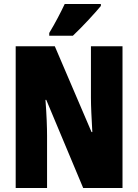

<svg xmlns="http://www.w3.org/2000/svg" viewBox="-20 -947 696 967"><path d="M488 -917V-927H306C285 -883 260 -834 228 -781V-767H347C397 -814 460 -883 488 -917ZM597 0V-714H438V-455C438 -412 441 -354 445 -282H441L256 -714H59V0H217V-263C217 -304 215 -365 209 -444H213L399 0Z"/></svg>

Font: Noto Sans Arabic ExtCond Blk
Style: Regular
Weight: 900
Width: 2
Designer: Monotype Design Team, Nadine Chahine, Nizar Qandah and Khaled Hosny
Foundry: Monotype Imaging Inc.
Version: Version 2.012